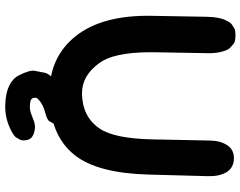

<svg xmlns="http://www.w3.org/2000/svg" viewBox="-118 -656 972 777"><g transform="rotate(90 368.5 -267.0)"><path d="M567.9 -701.2Q549.3 -673.8 548.3 -631.8L543.5 -394.5Q540 -243.2 500 -184.1Q452.6 -113.8 358.4 -112.3Q285.2 -111.3 233.4 -184.1Q192.9 -240.2 190.9 -379.4Q190.9 -392.6 190.9 -399.9L194.8 -627.4Q194.8 -656.7 188 -680.7Q181.6 -703.6 173.3 -711.2Q165 -718.8 156.5 -726.1Q147.9 -733.4 122.1 -733.4Q101.6 -733.4 94.2 -728.8Q86.9 -724.1 79.6 -719.5Q72.3 -714.8 68.1 -706.5Q64 -698.2 59.6 -689.9Q55.2 -681.6 51.3 -661.1Q47.9 -642.6 47.4 -615.7L43.5 -393.1Q40 -194.8 126 -86.4Q210 19 356.4 19.5Q525.9 20 607.4 -83Q680.7 -175.8 686 -383.3L692.4 -620.6Q693.8 -668 676.3 -697.3Q658.2 -726.6 620.6 -727.1Q585.9 -727.5 567.9 -701.2ZM473.6 -29.8Q459.5 -61 401.9 -52.7Q350.1 -45.9 314 -13.2Q277.3 19.5 273.7 39.3Q270 59.1 266.1 79.1Q262.2 99.1 284.2 142.6Q311 194.8 401.9 198.2Q459.5 200.7 512.7 171.9Q531.2 161.6 535.9 153.8Q540.5 146 544.9 138.2Q549.3 130.4 546.4 111.3Q544.9 102.5 540 96.2Q528.3 81.1 498.5 78.1Q490.7 77.6 486.3 78.4Q481.9 79.1 477.3 80.1Q472.7 81.1 469.5 82.3Q466.3 83.5 462.9 84.7Q459.5 85.9 444.8 91.8Q420.9 101.6 397 97.7Q384.3 95.7 382.1 93.3Q379.9 90.8 377.4 88.4Q375 85.9 375 74.2Q375 72.8 376.2 71Q377.4 69.3 378.4 67.6Q379.4 65.9 383.3 62.7Q387.2 59.6 391.1 56.4Q395 53.2 407.7 46.4Q418 41 443.4 34.2Q465.3 27.8 470 19.8Q474.6 11.7 479 3.7Q483.4 -4.4 476.1 -23.9Q475.1 -26.9 473.6 -29.8Z"/></g></svg>

Font: Comic Relief
Style: Bold
Weight: 700
Designer: Jeff Davis
Foundry: Loudifier
Version: Version 1.200; ttfautohint (v1.8.4.7-5d5b)